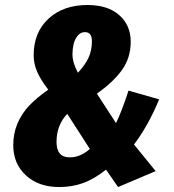

<svg xmlns="http://www.w3.org/2000/svg" viewBox="-20 -733 700 771"><path d="M331.1 -712.9Q413.1 -712.9 459 -672.1Q504.9 -631.3 504.9 -565.9Q504.9 -501 470.2 -452.4Q435.5 -403.8 369.1 -356.9L445.8 -238.8Q467.3 -281.2 496.1 -369.1L619.1 -334Q575.2 -228 518.1 -152.8L605 -45.9L454.1 18.1L405.8 -51.8Q358.4 -14.2 314 2Q269.5 18.1 217.8 18.1Q134.8 18.1 84 -28.8Q33.2 -75.7 33.2 -149.9Q33.2 -197.3 50.3 -237.3Q67.4 -277.3 96.9 -308.6Q126.5 -339.8 173.8 -373Q142.1 -414.1 128.7 -446Q115.2 -478 115.2 -511.2Q115.2 -603 174.8 -658Q234.4 -712.9 331.1 -712.9ZM320.8 -604Q303.2 -604 291.5 -589.1Q279.8 -574.2 275.4 -554.9Q271 -535.6 271 -515.1Q271 -481.4 293 -440.9Q322.3 -472.7 335.7 -501.7Q349.1 -530.8 349.1 -567.9Q349.1 -604 320.8 -604ZM250 -275.9Q207 -230.5 207 -163.1Q207 -101.1 259.8 -101.1Q302.7 -101.1 340.8 -134.8Z"/></svg>

Font: Fira Sans Compressed ExtraBold
Style: Italic
Weight: 800
Width: 3
Italic angle: -8°
Designer: Carrois Corporate & Edenspiekermann AG
Foundry: Carrois Corporate GbR & Edenspiekermann AG
Version: Version 4.203;PS 004.203;hotconv 1.0.88;makeotf.lib2.5.64775